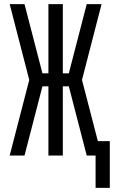

<svg xmlns="http://www.w3.org/2000/svg" viewBox="-20 -755 553 932"><path d="M444 157V0H401L314 -336H285V0H215V-336H186L99 0H27L122 -367L27 -735H99L186 -399H215V-735H285V-399H314L401 -735H473L378 -367L455 -70H513V157Z"/></svg>

Font: Iosevka Custom
Style: Regular
Weight: 400
Monospace: yes
Designer: Belleve Invis
Foundry: Belleve Invis
Version: Version 32.5.0; ttfautohint (v1.8.4)